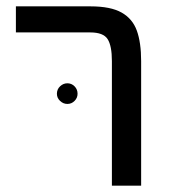

<svg xmlns="http://www.w3.org/2000/svg" viewBox="-20 -584 544 604"><path d="M332 -392Q332 -440 318.5 -461Q305 -482 264 -482H30V-564H265Q328 -564 362.5 -544.5Q397 -525 410.5 -487.5Q424 -450 424 -392V0H332ZM159 -289Q159 -303 169 -312.5Q179 -322 192 -322Q205 -322 214.5 -312.5Q224 -303 224 -289Q224 -276 214.5 -266.5Q205 -257 192 -257Q179 -257 169 -266.5Q159 -276 159 -289Z"/></svg>

Font: FiraGO
Style: Regular
Weight: 400
Designer: bBox Type
Foundry: bBox Type GmbH
Version: Version 1.001;April 20, 2020;FontCreator 12.0.0.2555 64-bit